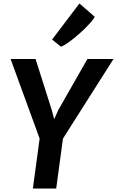

<svg xmlns="http://www.w3.org/2000/svg" viewBox="-20 -1087 674 1107"><path d="M169.5 0 208.5 -288 41 -747H185L278.5 -452.5L292.5 -400L316 -452.5L484 -747H634.5L343 -288L304 0ZM331.5 -817.5 280.5 -859 438 -1067 526.5 -990Q520 -978 503 -958.2Q486 -938.5 462.8 -916.2Q439.5 -894 414.8 -873.5Q390 -853 368 -837.8Q346 -822.5 331.5 -817.5Z"/></svg>

Font: Merriweather Sans SemiBold
Style: Italic
Weight: 600
Italic angle: -7.5°
Designer: Eben Sorkin
Foundry: Eben Sorkin
Version: Version 2.001